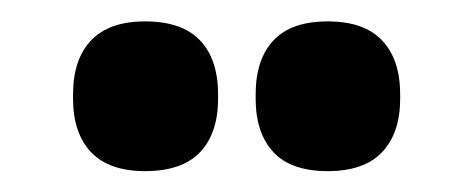

<svg xmlns="http://www.w3.org/2000/svg" viewBox="-20 -704 454 184"><path d="M119 -540Q84.5 -540 67.2 -558.2Q50 -576.5 50 -609.5V-613.5Q50 -647 67.2 -665.2Q84.5 -683.5 119 -683.5Q154.5 -683.5 171.8 -665.2Q189 -647 189 -613.5V-609.5Q189 -576.5 171.8 -558.2Q154.5 -540 119 -540ZM294 -540Q259 -540 242 -558.2Q225 -576.5 225 -609.5V-613.5Q225 -647 242 -665.2Q259 -683.5 294 -683.5Q329 -683.5 346.2 -665.2Q363.5 -647 363.5 -613.5V-609.5Q363.5 -576.5 346.2 -558.2Q329 -540 294 -540Z"/></svg>

Font: Anek Gurmukhi Medium
Style: Bold
Weight: 700
Version: Version 1.003